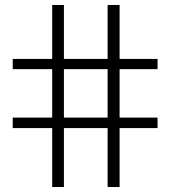

<svg xmlns="http://www.w3.org/2000/svg" viewBox="-20 -749 682 769"><path d="M189 0V-236H31V-278H189V-472H31V-513H189V-729H236V-513H411V-729H459V-513H611V-472H459V-278H611V-236H459V0H411V-236H236V0ZM236 -278H411V-472H236Z"/></svg>

Font: Mona Sans Light
Style: Regular
Weight: 300
Designer: Deni Anggara
Foundry: GitHub
Version: Version 2.000